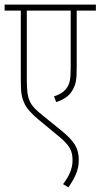

<svg xmlns="http://www.w3.org/2000/svg" viewBox="-20 -642 435 831"><path d="M395 -596V-622H0V-596H70V-302C70 -242 73 -223 85 -196C95 -173 115 -151 146 -125L232 -54C282 -13 294 10 294 52C294 92 276 124 253 155L276 169C302 131 321 96 321 52C321 -1 302 -30 248 -75L164 -143C107 -189 96 -209 96 -298V-596H286V-351C286 -298 282 -278 267 -259C255 -242 234 -231 214 -225L223 -200C254 -210 280 -226 294 -252C309 -279 312 -297 312 -353V-596Z"/></svg>

Font: Noto Sans ExtraCondensed Thin
Style: Italic
Weight: 100
Width: 2
Italic angle: -12°
Designer: Monotype Design Team
Foundry: Monotype Imaging Inc.
Version: Version 2.013